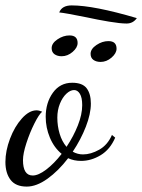

<svg xmlns="http://www.w3.org/2000/svg" viewBox="-30 -658 526 710"><path d="M-10 -59Q-10 -100 7 -145Q24 -190 51 -220Q78 -250 105 -250Q114 -250 126 -245Q114 -235 97 -201Q80 -167 67.5 -128.5Q55 -90 55 -66Q55 -9 91 -9Q112 -9 141 -31Q170 -53 198 -89Q170 -112 154.5 -149Q139 -186 139 -226Q139 -278 165.5 -315Q192 -352 237 -352Q275 -352 290.5 -331.5Q306 -311 306 -275Q306 -237 287.5 -189.5Q269 -142 239 -97Q257 -87 277 -87Q306 -87 337 -104.5Q368 -122 384 -159L396 -149Q377 -105 342 -84Q307 -63 270 -63Q243 -63 222 -73Q186 -26 145.5 3Q105 32 69 32Q28 32 9 7Q-10 -18 -10 -59ZM274 -269Q274 -297 265.5 -311Q257 -325 244 -325Q230 -325 215.5 -311.5Q201 -298 191.5 -274.5Q182 -251 182 -223Q182 -192 190.5 -163.5Q199 -135 216 -115Q242 -154 258 -194.5Q274 -235 274 -269ZM161 -480Q161 -498 182.5 -512.5Q204 -527 227 -527Q257 -527 257 -499Q257 -482 238.5 -466Q220 -450 198 -450Q182 -450 171.5 -457.5Q161 -465 161 -480ZM305 -459Q305 -477 326.5 -491.5Q348 -506 371 -506Q401 -506 401 -478Q401 -461 382.5 -445Q364 -429 342 -429Q326 -429 315.5 -436.5Q305 -444 305 -459ZM290 -594Q211 -610 189 -612Q199 -638 235 -638Q317 -638 476 -591Q462 -571 438 -571Q415 -571 373 -578Q331 -585 290 -594Z"/></svg>

Font: Dancing Script
Style: Regular
Weight: 400
Designer: Pablo Impallari
Foundry: Pablo Impallari
Version: Version 2.000